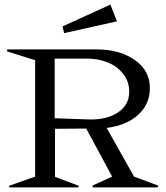

<svg xmlns="http://www.w3.org/2000/svg" viewBox="-20 -815 721 835"><path d="M219.2 -254.9V-45.9L323.2 -6.8L320.8 0H21L19 -6.8L132.8 -46.9V-553.2L9.8 -591.8L12.2 -600.1H400.9Q500.5 -600.1 566.2 -554.2Q631.8 -508.3 631.8 -432.1Q631.8 -361.3 580.3 -315.2Q528.8 -269 443.8 -258.8L563 -46.9L668 -7.8L666 0H383.8L381.8 -7.8L467.8 -46.9L355 -255.9ZM217.8 -300.8 357.9 -295.9Q439.5 -291.5 490.7 -324.5Q542 -357.4 542 -416Q542 -461.9 514.4 -495.4Q486.8 -528.8 446.8 -544.2Q406.7 -559.6 361.8 -560.1H217.8ZM252 -700.2 460 -794.9 488.8 -722.2 258.8 -670.9Z"/></svg>

Font: Halibut
Style: Regular
Weight: 400
Designer: Matteo Maggi
Foundry: Collletttivo
Version: Version 3.080 | FøM Fix